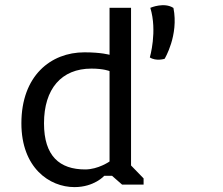

<svg xmlns="http://www.w3.org/2000/svg" viewBox="-20 -725 874 754"><path d="M568.4 -499.5C593.3 -483.4 626.5 -494.1 626.5 -494.1C626.5 -494.1 682.6 -586.4 661.1 -693.8C625 -717.3 572.8 -695.3 570.3 -694.3C598.6 -602.1 568.4 -499.5 568.4 -499.5ZM64 -240.7C64 -66.4 173.8 9.8 272.5 9.8C350.1 9.8 389.6 -34.7 389.6 -34.7H419.9L459.5 0H543.9V-24.4L494.6 -75.2V-694.3H410.2V-509.8C410.2 -509.8 378.4 -519.5 311.5 -519.5C178.7 -519.5 64 -426.8 64 -240.7ZM152.8 -240.7C152.8 -376 221.2 -455.6 338.9 -455.6C387.7 -455.6 410.2 -445.8 410.2 -445.8V-90.8C410.2 -90.8 365.7 -59.6 314.5 -59.6C214.4 -59.6 152.8 -111.8 152.8 -240.7Z"/></svg>

Font: Basic
Style: Regular
Weight: 400
Designer: Magnus Gaarde
Foundry: Magnus Gaarde
Version: Version 1.001